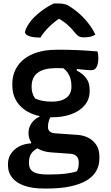

<svg xmlns="http://www.w3.org/2000/svg" viewBox="-20 -835 640 1105"><path d="M144 -68Q144 -88 151 -106Q158 -124 172 -139Q186 -154 207 -163V-178L279 -173Q267 -158 261.5 -140.5Q256 -123 256 -104Q256 -89 265.5 -79.5Q275 -70 295 -68L422 -59Q461 -57 490.5 -41Q520 -25 536 2Q552 29 552 65V78Q552 116 534.5 148Q517 180 480 202.5Q443 225 386.5 237.5Q330 250 252 250H232Q165 250 119 233.5Q73 217 49.5 187Q26 157 26 119V108Q26 76 42.5 50.5Q59 25 89 8.5Q119 -8 159 -10V-32L221 7Q195 17 178.5 29.5Q162 42 154.5 58.5Q147 75 147 97V107Q147 128 158 142Q169 156 192 162.5Q215 169 249 169H272Q318 169 354 165Q390 161 422 151Q428 141 430.5 129.5Q433 118 433 106V97Q433 78 421.5 65Q410 52 386 50L274 42Q233 39 204 23.5Q175 8 159.5 -16Q144 -40 144 -68ZM325 -455 422 -454V-429Q457 -411 476.5 -384.5Q496 -358 496 -320V-311Q496 -264 468 -230Q440 -196 391 -178Q342 -160 280 -160Q214 -159 162 -181Q110 -203 80.5 -244.5Q51 -286 51 -344V-352Q51 -411 81.5 -455.5Q112 -500 169.5 -524.5Q227 -549 312 -549Q376 -549 428.5 -546.5Q481 -544 541 -539Q543 -533 544.5 -522.5Q546 -512 546 -500Q546 -470 536.5 -450.5Q527 -431 504 -431Q486 -431 462 -434Q438 -437 400 -440Q362 -443 303 -443Q234 -443 198 -417Q162 -391 162 -337V-331Q162 -317 166.5 -300.5Q171 -284 182 -268Q203 -259 225.5 -254.5Q248 -250 280 -250Q332 -250 361.5 -272Q391 -294 391 -335V-344Q391 -363 385.5 -382.5Q380 -402 366 -421Q352 -440 325 -455ZM290 -815Q297 -815 302.5 -815Q308 -815 318 -815Q341 -815 358 -809.5Q375 -804 402 -784Q419 -772 436.5 -756.5Q454 -741 470.5 -722.5Q487 -704 502 -682.5Q517 -661 529 -636Q515 -627 499.5 -623.5Q484 -620 463 -620Q444 -620 433 -626.5Q422 -633 406 -653Q389 -675 365 -695.5Q341 -716 297 -741L353 -726H287L341 -743Q291 -709 260.5 -678.5Q230 -648 213 -619H207Q180 -619 162 -623Q144 -627 134 -634Q124 -641 124 -649Q124 -657 130 -670.5Q136 -684 149 -703Q161 -720 177.5 -736.5Q194 -753 213.5 -768Q233 -783 252.5 -795Q272 -807 290 -815Z"/></svg>

Font: Recursive Monospace Casual SemiBold
Style: Regular
Weight: 600
Version: Version 1.047